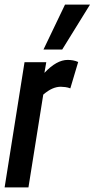

<svg xmlns="http://www.w3.org/2000/svg" viewBox="-26 -810 409 830"><path d="M174 -541 166 -495Q219 -551 266 -551Q278 -551 289.5 -549Q301 -547 312 -542L278 -428Q268 -432 256.5 -433.5Q245 -435 237 -435Q219 -435 200.5 -427Q182 -419 161 -401L97 0H-6L80 -541ZM162 -596 255 -790H363L243 -596Z"/></svg>

Font: Georama Condensed SemiBold
Style: Italic
Weight: 600
Width: 3
Italic angle: -9°
Designer: Jean-Baptiste Levee
Foundry: Production Type
Version: Version 1.000